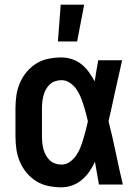

<svg xmlns="http://www.w3.org/2000/svg" viewBox="-20 -787 590 819"><path d="M242 12Q215 12 187 6.5Q159 1 135.5 -13.5Q112 -28 94 -49.5Q76 -71 65 -96.5Q54 -122 50 -149.5Q46 -177 46 -205V-325Q46 -353 50 -380.5Q54 -408 65 -433.5Q76 -459 94 -480.5Q112 -502 135.5 -516.5Q159 -531 187 -536.5Q215 -542 242 -542Q265 -542 287.5 -534.5Q310 -527 328 -512.5Q346 -498 359.5 -479Q373 -460 384 -440Q387 -462 391 -484.5Q395 -507 399 -530H501Q492 -491 483.5 -452Q475 -413 466 -374V-373Q460 -347 454.5 -321Q449 -295 443 -270Q460 -203 474 -135Q488 -67 504 0H402Q398 -24 393.5 -48.5Q389 -73 385 -97Q375 -75 361.5 -55.5Q348 -36 330 -20.5Q312 -5 289 3.5Q266 12 242 12ZM242 -85Q262 -85 278 -96.5Q294 -108 305 -124Q316 -140 323 -158Q330 -176 335.5 -194.5Q341 -213 346 -232Q351 -251 355 -270Q351 -288 346 -306Q341 -324 335.5 -341.5Q330 -359 322.5 -376.5Q315 -394 304 -409Q293 -424 277 -434.5Q261 -445 242 -445Q228 -445 215 -440.5Q202 -436 192 -426.5Q182 -417 175.5 -405Q169 -393 165.5 -379.5Q162 -366 160.5 -352.5Q159 -339 159 -325V-205Q159 -191 160.5 -177.5Q162 -164 165.5 -150.5Q169 -137 175.5 -125Q182 -113 192 -103.5Q202 -94 215 -89.5Q228 -85 242 -85ZM227 -610 239 -767H339L309 -610Z"/></svg>

Font: Lode Term
Style: Bold
Weight: 700
Monospace: yes
Designer: Belleve Invis
Foundry: Belleve Invis
Version: Version 29.2.0